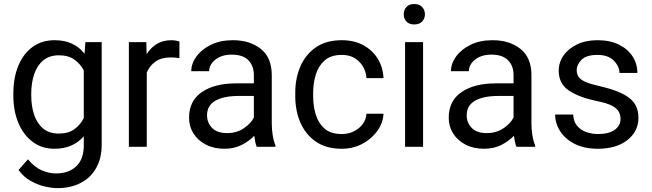

<svg xmlns="http://www.w3.org/2000/svg" viewBox="-20 -741 3291 969"><path d="M47.4 -258.3V-268.6Q47.4 -349.1 72.8 -409.9Q98.1 -470.7 144.8 -504.4Q191.4 -538.1 255.9 -538.1Q306.2 -538.1 343.5 -520.5Q380.9 -502.9 406.7 -469.7L411.1 -528.3H493.2V-11.2Q493.2 58.6 464.8 107.9Q436.5 157.2 386 182.9Q335.4 208.5 269.5 208.5Q242.2 208.5 205.3 200Q168.5 191.4 133.1 171.1Q97.7 150.9 73.7 116.7L121.1 63Q154.3 103 190.7 118.7Q227.1 134.3 262.7 134.3Q326.7 134.3 364.7 98.4Q402.8 62.5 402.8 -6.8V-53.2Q377 -22.9 340.1 -6.6Q303.2 9.8 254.9 9.8Q191.4 9.8 144.8 -25.1Q98.1 -60.1 72.8 -120.6Q47.4 -181.2 47.4 -258.3ZM137.7 -268.6V-258.3Q137.7 -206.1 152.1 -162.4Q166.5 -118.7 197.3 -92.8Q228 -66.9 276.9 -66.9Q325.2 -66.9 355.2 -88.9Q385.3 -110.8 402.8 -145V-385.7Q385.7 -418.5 355.5 -440.2Q325.2 -461.9 277.8 -461.9Q228.5 -461.9 197.5 -435.5Q166.5 -409.2 152.1 -365.2Q137.7 -321.3 137.7 -268.6Z M885.7 -531.2 885.3 -447.3Q865.2 -451.2 841.3 -451.2Q794.9 -451.2 765.1 -430.4Q735.4 -409.7 720.7 -375V0H630.4V-528.3H718.3L720.2 -467.8Q740.2 -500 771.2 -519Q802.2 -538.1 845.7 -538.1Q855.5 -538.1 868.2 -535.9Q880.9 -533.7 885.7 -531.2Z M1275.9 0Q1271.5 -9.8 1268.3 -24.7Q1265.1 -39.6 1263.2 -55.7Q1237.8 -28.8 1199.7 -9.5Q1161.6 9.8 1112.8 9.8Q1059.1 9.8 1018.8 -11.2Q978.5 -32.2 956.3 -67.6Q934.1 -103 934.1 -147Q934.1 -231.9 998.5 -276.1Q1063 -320.3 1171.9 -320.3H1261.2V-362.3Q1261.2 -409.2 1233.2 -437.3Q1205.1 -465.3 1149.9 -465.3Q1098.6 -465.3 1067.1 -440.2Q1035.6 -415 1035.6 -381.8H945.3Q945.3 -419.9 971.2 -455.8Q997.1 -491.7 1044.2 -514.9Q1091.3 -538.1 1155.3 -538.1Q1241.2 -538.1 1296.4 -494.1Q1351.6 -450.2 1351.6 -361.3V-115.2Q1351.6 -88.9 1356.2 -59.1Q1360.8 -29.3 1370.1 -7.8V0ZM1126 -69.3Q1174.8 -69.3 1210.7 -93.8Q1246.6 -118.2 1261.2 -147.9V-256.8H1186.5Q1108.9 -256.8 1066.9 -232.7Q1024.9 -208.5 1024.9 -159.2Q1024.9 -121.6 1050.3 -95.5Q1075.7 -69.3 1126 -69.3Z M1705.1 -64.5Q1753.4 -64.5 1789.8 -93.5Q1826.2 -122.6 1829.6 -167H1915.5Q1913.1 -120.1 1884 -79.8Q1855 -39.6 1808.1 -14.9Q1761.2 9.8 1705.1 9.8Q1625.5 9.8 1573.5 -26.6Q1521.5 -63 1495.8 -123Q1470.2 -183.1 1470.2 -253.9V-274.4Q1470.2 -345.2 1495.8 -405.3Q1521.5 -465.3 1573.7 -501.7Q1626 -538.1 1705.1 -538.1Q1767.1 -538.1 1813.5 -512.9Q1859.9 -487.8 1886.5 -444.6Q1913.1 -401.4 1915.5 -346.7H1829.6Q1826.2 -395.5 1792.7 -429.7Q1759.3 -463.9 1705.1 -463.9Q1649.4 -463.9 1617.9 -435.5Q1586.4 -407.2 1573.5 -363.8Q1560.5 -320.3 1560.5 -274.4V-253.9Q1560.5 -207.5 1573.2 -164.1Q1585.9 -120.6 1617.4 -92.5Q1648.9 -64.5 1705.1 -64.5Z M2017.6 -668.5Q2017.6 -690.4 2031 -705.6Q2044.4 -720.7 2070.8 -720.7Q2096.7 -720.7 2110.6 -705.6Q2124.5 -690.4 2124.5 -668.5Q2124.5 -647.5 2110.6 -632.6Q2096.7 -617.7 2070.8 -617.7Q2044.4 -617.7 2031 -632.6Q2017.6 -647.5 2017.6 -668.5ZM2115.2 -528.3V0H2024.4V-528.3Z M2586.4 0Q2582 -9.8 2578.9 -24.7Q2575.7 -39.6 2573.7 -55.7Q2548.3 -28.8 2510.3 -9.5Q2472.2 9.8 2423.3 9.8Q2369.6 9.8 2329.3 -11.2Q2289.1 -32.2 2266.8 -67.6Q2244.6 -103 2244.6 -147Q2244.6 -231.9 2309.1 -276.1Q2373.5 -320.3 2482.4 -320.3H2571.8V-362.3Q2571.8 -409.2 2543.7 -437.3Q2515.6 -465.3 2460.4 -465.3Q2409.2 -465.3 2377.7 -440.2Q2346.2 -415 2346.2 -381.8H2255.9Q2255.9 -419.9 2281.7 -455.8Q2307.6 -491.7 2354.7 -514.9Q2401.9 -538.1 2465.8 -538.1Q2551.8 -538.1 2606.9 -494.1Q2662.1 -450.2 2662.1 -361.3V-115.2Q2662.1 -88.9 2666.7 -59.1Q2671.4 -29.3 2680.7 -7.8V0ZM2436.5 -69.3Q2485.4 -69.3 2521.2 -93.8Q2557.1 -118.2 2571.8 -147.9V-256.8H2497.1Q2419.4 -256.8 2377.4 -232.7Q2335.4 -208.5 2335.4 -159.2Q2335.4 -121.6 2360.8 -95.5Q2386.2 -69.3 2436.5 -69.3Z M3111.8 -140.1Q3111.8 -159.7 3103.3 -176.5Q3094.7 -193.4 3068.6 -207.3Q3042.5 -221.2 2990.2 -231.4Q2901.9 -250 2850.8 -284.4Q2799.8 -318.8 2799.8 -383.8Q2799.8 -425.8 2824 -460.7Q2848.1 -495.6 2892.3 -516.8Q2936.5 -538.1 2995.6 -538.1Q3059.1 -538.1 3104 -515.6Q3148.9 -493.2 3172.9 -455.8Q3196.8 -418.5 3196.8 -373H3106.4Q3106.4 -405.8 3077.9 -434.8Q3049.3 -463.9 2995.6 -463.9Q2939.5 -463.9 2915 -439.5Q2890.6 -415 2890.6 -386.2Q2890.6 -366.7 2900.4 -352.5Q2910.2 -338.4 2936.3 -327.1Q2962.4 -315.9 3012.2 -304.7Q3109.9 -282.2 3156 -246.6Q3202.1 -210.9 3202.1 -147Q3202.1 -77.6 3146.2 -33.9Q3090.3 9.8 2998 9.8Q2928.2 9.8 2879.9 -15.1Q2831.5 -40 2806.6 -79.6Q2781.7 -119.1 2781.7 -163.1H2872.6Q2874.5 -126 2894 -104.2Q2913.6 -82.5 2941.9 -73.5Q2970.2 -64.5 2998 -64.5Q3053.2 -64.5 3082.5 -85.9Q3111.8 -107.4 3111.8 -140.1Z"/></svg>

Font: Vazirmatn RD
Style: Regular
Weight: 400
Designer: Saber Rastikerdar
Foundry: Saber Rastikerdar
Version: Version 32.102